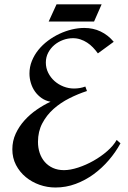

<svg xmlns="http://www.w3.org/2000/svg" viewBox="-20 -833 573 859"><path d="M519 -191.9Q497.6 -152.3 467 -116.7Q436.5 -81.1 399.2 -53.7Q361.8 -26.4 318.6 -10.3Q275.4 5.9 228 5.9Q191.4 5.9 156.7 -6.3Q122.1 -18.6 95 -41Q67.9 -63.5 51.5 -95Q35.2 -126.5 35.2 -165Q35.2 -202.6 50.3 -235.1Q65.4 -267.6 89.6 -294.4Q113.8 -321.3 144.3 -342.3Q174.8 -363.3 206.1 -377.9Q184.1 -381.8 166.5 -394Q148.9 -406.2 136.7 -423.3Q124.5 -440.4 118.2 -461.4Q111.8 -482.4 111.8 -503.9Q111.8 -533.7 122.6 -560.3Q133.3 -586.9 151.6 -609.6Q169.9 -632.3 194.3 -650.6Q218.8 -668.9 245.8 -681.6Q272.9 -694.3 301.5 -701.2Q330.1 -708 356.9 -708Q397 -708 430.2 -692.1Q463.4 -676.3 488.8 -646L418 -594.2Q407.7 -608.4 395.8 -620.8Q383.8 -633.3 369.9 -642.3Q356 -651.4 340.1 -656.7Q324.2 -662.1 306.2 -662.1Q283.7 -662.1 262 -654.1Q240.2 -646 223.1 -631.6Q206.1 -617.2 195.6 -597.2Q185.1 -577.1 185.1 -553.2Q185.1 -528.3 195.8 -507.1Q206.5 -485.8 224.1 -470.2Q241.7 -454.6 264.4 -445.8Q287.1 -437 311 -437Q338.4 -437 361.8 -445.8L369.1 -425.8Q329.6 -413.1 290.3 -393.3Q251 -373.5 219.7 -345.7Q188.5 -317.9 169.2 -281.2Q149.9 -244.6 149.9 -198.2Q149.9 -171.4 157.7 -148.4Q165.5 -125.5 180.4 -108.4Q195.3 -91.3 217 -81.5Q238.8 -71.8 266.1 -71.8Q294.4 -71.8 329.6 -83.3Q364.7 -94.7 398.4 -113.8Q432.1 -132.8 460 -157.2Q487.8 -181.6 502 -207ZM197.8 -736.8 232.9 -813.5H434.6L400.9 -736.8Z"/></svg>

Font: Redressed
Style: Regular
Weight: 400
Designer: Astigmatic (AOETI)
Foundry: Astigmatic (AOETI)
Version: Version 1.001